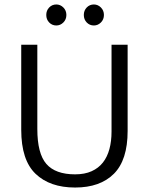

<svg xmlns="http://www.w3.org/2000/svg" viewBox="-20 -830 666 859"><path d="M75 -630H147V-253Q147 -143 187.5 -96.5Q228 -50 316 -50Q359 -50 390 -64Q421 -78 440.5 -103Q460 -128 469.5 -163Q479 -198 479 -241V-630H551V-244Q551 -114 489.5 -52.5Q428 9 316 9Q203 9 139 -52.5Q75 -114 75 -249ZM187 -763Q187 -783 200 -796.5Q213 -810 232 -810Q250 -810 263.5 -796.5Q277 -783 277 -763Q277 -743 263.5 -729.5Q250 -716 232 -716Q213 -716 200 -729.5Q187 -743 187 -763ZM355 -763Q355 -783 368 -796.5Q381 -810 400 -810Q418 -810 431.5 -796.5Q445 -783 445 -763Q445 -743 431.5 -729.5Q418 -716 400 -716Q381 -716 368 -729.5Q355 -743 355 -763Z"/></svg>

Font: Ek Mukta Light
Style: Regular
Weight: 300
Designer: Girish Dalvi and Yashodeep Gholap
Foundry: Ek Type
Version: Version 2.538;PS 1.002;hotconv 16.6.51;makeotf.lib2.5.65220;